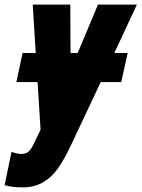

<svg xmlns="http://www.w3.org/2000/svg" viewBox="-80 -573 614 833"><path d="M416 -343H474L446 -217H357L226 61Q198 120 171.5 157.5Q145 195 107.5 217.5Q70 240 17 240Q-31 240 -60 230L-30 86Q-5 95 12 95Q32 95 43.5 85Q55 75 66 52L96 -10L83 -217H-9L18 -343H75L62 -553H225L226 -343H257L345 -553H514Z"/></svg>

Font: Noto Sans UI CondBlack
Style: Italic
Weight: 900
Width: 3
Italic angle: -12°
Designer: Monotype Design Team
Foundry: Monotype Imaging Inc.
Version: Version 1.001